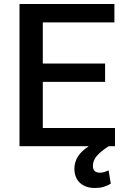

<svg xmlns="http://www.w3.org/2000/svg" viewBox="-20 -731 618 960"><path d="M454.5 209Q432.5 209 414 203Q395.5 197 381.5 185Q367.5 173 359.8 154.8Q352 136.5 352 112.5Q352 47 422 1.5V1Q421.5 0.5 421.5 0H77.5V-711H552V-619H194V-413.5H505.5V-321.5H194V-91H555V0H524Q503.5 13 488.5 25Q473.5 37 463.8 48.8Q454 60.5 449.2 72.8Q444.5 85 444.5 98.5Q444.5 132 479 132.5Q492 132.5 501.8 129Q511.5 125.5 523 121L534 187.5Q516.5 198 497.5 203.5Q478.5 209 454.5 209Z"/></svg>

Font: Roberto Sans Medium
Style: Regular
Weight: 500
Designer: Google (font) & Cristiano Sobral (main changes)
Version: Version 1.000;October 12, 2021;FontCreator 14.0.0.2814 64-bi